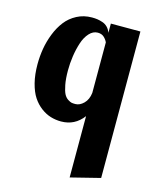

<svg xmlns="http://www.w3.org/2000/svg" viewBox="-114 -580 714 904"><g transform="rotate(15 243.0 -127.5)"><path d="M314 -500H458V213.9L314 250V-48.8Q272.9 5.9 206.1 5.9Q179.7 5.9 155.3 -1.5Q130.9 -8.8 107.7 -26.1Q84.5 -43.5 67.4 -69.3Q50.3 -95.2 40 -135.5Q29.8 -175.8 29.8 -226.1Q29.8 -264.2 36.1 -302Q42.5 -339.8 57.1 -377Q71.8 -414.1 93.5 -442.1Q115.2 -470.2 148.2 -487.5Q181.2 -504.9 221.2 -504.9Q235.8 -504.9 247.6 -503.2Q259.3 -501.5 273.2 -496.8Q287.1 -492.2 297.6 -481.7Q308.1 -471.2 314 -455.1ZM266.1 -442.9Q243.2 -442.9 224.9 -422.9Q206.5 -402.8 196.3 -371.1Q186 -339.4 180.9 -304.4Q175.8 -269.5 175.8 -234.9Q175.8 -194.3 181.4 -165.5Q187 -136.7 194.3 -122.6Q201.7 -108.4 213.4 -100.8Q225.1 -93.3 232.2 -92Q239.3 -90.8 250 -90.8Q271.5 -90.8 290.8 -109.9Q310.1 -128.9 314 -162.1V-408.2Q308.6 -420.9 296.9 -431.9Q285.2 -442.9 266.1 -442.9Z"/></g></svg>

Font: Lobster Two
Style: Bold
Weight: 700
Designer: Pablo Impallari
Foundry: Pablo Impallari. www.impallari.com
Version: Version 1.006